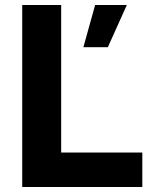

<svg xmlns="http://www.w3.org/2000/svg" viewBox="-20 -749 612 769"><path d="M69 0V-729H225V-138H550V0ZM314 -560 361 -729H488L412 -560Z"/></svg>

Font: Mona Sans
Style: Bold
Weight: 700
Designer: Deni Anggara
Foundry: GitHub
Version: Version 2.000;Glyphs 3.2.3 (3260)